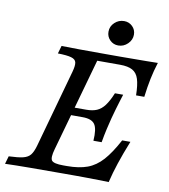

<svg xmlns="http://www.w3.org/2000/svg" viewBox="-89 -801 767 871"><g transform="rotate(10 294.5 -365.5)"><path d="M-7.3 0 3.2 -36.3Q46.8 -37.9 69.4 -43.5Q91.9 -49.2 102.8 -63.3Q113.7 -77.4 121.8 -105.6L221.8 -465.3Q229.8 -494.4 226.6 -508.5Q223.4 -522.6 204 -528.2Q184.7 -533.9 141.9 -534.7L152.4 -571Q183.1 -570.2 233.9 -569.8Q284.7 -569.4 354 -569.4Q391.1 -569.4 424.2 -569.4Q457.3 -569.4 487.5 -569.8Q517.7 -570.2 544.8 -570.2Q571.8 -570.2 596 -571Q583.9 -533.1 575.8 -494Q567.7 -454.8 562.1 -408.9H524.2Q523.4 -457.3 514.9 -483.9Q506.5 -510.5 485.9 -521.8Q465.3 -533.1 429 -533.1H323.4L203.2 -104.8Q191.1 -62.9 200.8 -50.8Q210.5 -38.7 254 -38.7H271Q326.6 -38.7 364.9 -52.8Q403.2 -66.9 434.3 -101.6Q465.3 -136.3 497.6 -196.8H535.5Q511.3 -136.3 496 -89.9Q480.6 -43.5 470.2 0Q446 -0.8 422.2 -1.2Q398.4 -1.6 373.8 -2Q349.2 -2.4 323.4 -2.4Q297.6 -2.4 269.4 -2.4Q177.4 -2.4 108.1 -2Q38.7 -1.6 -7.3 0ZM223.4 -269.4 233.1 -305.6H397.6L387.1 -269.4ZM369.4 -172.6Q373.4 -227.4 358.9 -248.4Q344.4 -269.4 302.4 -269.4L312.9 -305.6Q341.9 -305.6 361.7 -314.1Q381.5 -322.6 397.2 -343.5Q412.9 -364.5 428.2 -401.6H466.1Q462.1 -389.5 456.5 -371Q450.8 -352.4 444.4 -330.6Q437.9 -308.9 432.3 -287.1Q429 -273.4 425.8 -260.5Q422.6 -247.6 419.4 -233.9Q416.1 -220.2 413.3 -205.2Q410.5 -190.3 407.3 -172.6ZM404.8 -617.7Q382.3 -617.7 366.5 -633.5Q350.8 -649.2 350.8 -671.8Q350.8 -696.8 369.4 -714.1Q387.9 -731.5 412.9 -731.5Q435.5 -731.5 451.2 -716.1Q466.9 -700.8 466.9 -678.2Q466.9 -654 448.4 -635.9Q429.8 -617.7 404.8 -617.7Z"/></g></svg>

Font: Playfair 9pt
Style: Italic
Weight: 400
Italic angle: -15.6°
Designer: Claus Eggers Sørensen
Foundry: Claus Eggers Sørensen
Version: Version 2.001;gftools[0.9.30]